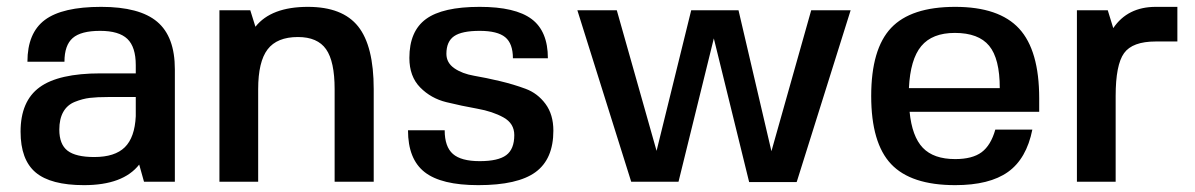

<svg xmlns="http://www.w3.org/2000/svg" viewBox="-20 -530 3484 560"><path d="M386 -50Q339 10 225 10Q128 10 84 -27Q40 -64 40 -146Q40 -235 95.5 -275.5Q151 -316 273 -316H376V-340Q376 -393 351.5 -416.5Q327 -440 272 -440Q216 -440 192 -419Q168 -398 168 -350H60Q60 -434 111 -472Q162 -510 275 -510Q387 -510 438.5 -466.5Q490 -423 490 -328V0H400ZM376 -247H295Q263 -247 242 -244.5Q221 -242 198.5 -233Q176 -224 164.5 -203.5Q153 -183 153 -152Q153 -109 177 -90.5Q201 -72 255 -72Q315 -72 344 -100.5Q373 -129 376 -191Z M725 -452Q771 -510 878 -510Q979 -510 1024.5 -453Q1070 -396 1070 -270V0H956V-270Q956 -351 931 -386.5Q906 -422 849 -422Q788 -422 760.5 -386Q733 -350 733 -270V0H620V-500H710Z M1282 -373Q1282 -347 1305 -331Q1328 -315 1363 -309Q1398 -303 1438 -293.5Q1478 -284 1513 -271Q1548 -258 1571 -227Q1594 -196 1594 -149Q1594 -66 1542 -28Q1490 10 1375 10Q1267 10 1218.5 -28Q1170 -66 1170 -150H1277Q1277 -102 1301 -81Q1325 -60 1379 -60Q1433 -60 1456.5 -77.5Q1480 -95 1480 -136Q1480 -170 1448.5 -187.5Q1417 -205 1372 -213Q1327 -221 1282 -232Q1237 -243 1205.5 -275Q1174 -307 1174 -361Q1174 -439 1222.5 -474.5Q1271 -510 1379 -510Q1483 -510 1530.5 -474.5Q1578 -439 1578 -360H1476Q1476 -403 1453.5 -421.5Q1431 -440 1379 -440Q1327 -440 1304.5 -424.5Q1282 -409 1282 -373Z M2304 0 2303 1H2165L2062 -418L1959 0H1821L1664 -500H1779L1895 -90L1996 -500H2134L2230 -89L2346 -500H2461Z M3011 -204H2633Q2640 -132 2671.5 -99Q2703 -66 2766 -66Q2816 -66 2843 -86Q2870 -106 2883 -152H2991Q2974 -67 2920 -28.5Q2866 10 2766 10Q2637 10 2579 -51.5Q2521 -113 2521 -250Q2521 -387 2579 -448.5Q2637 -510 2766 -510Q2894 -510 2952.5 -446.5Q3011 -383 3011 -243ZM2765 -434Q2699 -434 2667 -395.5Q2635 -357 2631 -273H2896Q2896 -359 2865 -396.5Q2834 -434 2765 -434Z M3234 -250V0H3121V-500H3211L3227 -448Q3269 -510 3351 -510H3414V-409H3351Q3283 -409 3258.5 -375Q3234 -341 3234 -250Z"/></svg>

Font: Fivo Sans Med
Style: Regular
Weight: 450
Designer: Alexander Slobzheninov
Foundry: Alexander Slobzheninov
Version: 1.0